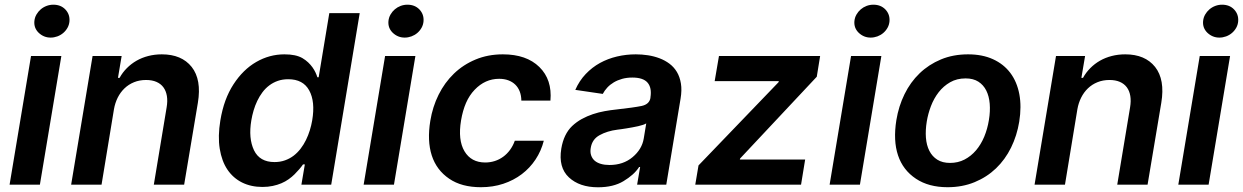

<svg xmlns="http://www.w3.org/2000/svg" viewBox="-20 -783 5270 814"><path d="M111.5 -545.5H240.1L149.1 0H20.6ZM125.7 -693.2Q127.1 -708.5 134.4 -721.2Q141.7 -734 152.7 -743.4Q163.7 -752.8 177.6 -758Q191.4 -763.1 206.3 -763.1Q221.6 -763.1 234.4 -758.2Q247.2 -753.2 257.1 -742.9Q276.6 -722.3 274.5 -693.2Q273.4 -678.3 266.3 -665.5Q259.2 -652.7 248.2 -643.3Q237.2 -633.9 223.2 -628.7Q209.2 -623.6 194.6 -623.6Q165.5 -623.6 143.8 -644.2Q123.2 -664.4 125.7 -693.2Z M372.5 -545.5H495.7L480.1 -452.8H486.9Q499.6 -475.9 517.8 -494.1Q535.9 -512.4 558.8 -525.6Q581.7 -538.7 608.7 -545.6Q635.7 -552.6 666.2 -552.6Q750 -552.6 792.6 -499.3Q835.2 -445.3 818.9 -347.3L760.7 0H632.1L686.4 -327.4Q691.1 -354.8 687.5 -376.2Q683.9 -397.7 672.8 -412.8Q661.6 -427.9 643.1 -435.9Q624.6 -443.9 599.4 -443.9Q571.4 -443.9 548.3 -434.5Q525.2 -425.1 507.8 -408.4Q490.4 -391.7 479 -369Q467.7 -346.2 463.1 -319.6L410.5 0H281.6Z M914.1 -272Q921.9 -318.9 935.7 -356.5Q949.6 -394.2 969.8 -425.4Q1010.7 -488.3 1066.6 -520.4Q1122.5 -552.6 1185.7 -552.6Q1210.2 -552.6 1229 -548.7Q1247.9 -544.7 1262.1 -536.6Q1275.9 -528.4 1286.4 -518.5Q1296.9 -508.5 1304.5 -497.9Q1312.1 -487.2 1317.3 -476.4Q1322.4 -465.6 1325.6 -455.3H1331L1376.1 -727.3H1505L1384.2 0H1257.8L1272.4 -85.9H1264.6Q1257.8 -76 1248.9 -65.7Q1240.1 -55.4 1228.7 -44Q1217.7 -33 1203.7 -23.1Q1189.6 -13.1 1172.9 -6Q1156.2 1.1 1136.2 5.3Q1116.1 9.6 1092.7 9.6Q1044.4 9.6 1006.4 -9.2Q968.4 -28.1 944.2 -63.9Q920.1 -99.8 911.6 -152.3Q903.1 -204.9 914.1 -272ZM1056.8 -146Q1081 -95.9 1143.8 -95.9Q1168 -95.9 1188.2 -103.2Q1208.5 -110.4 1225 -123Q1241.5 -135.7 1254.6 -152.9Q1267.8 -170.1 1277.3 -189.6Q1286.9 -209.2 1293.5 -230.5Q1300.1 -251.8 1303.6 -272.7Q1317.1 -352.3 1290.8 -399.9Q1264.9 -447.1 1202.1 -447.1Q1177.6 -447.1 1157.5 -440Q1137.4 -432.9 1121.3 -420.6Q1105.1 -408.4 1092.5 -391.5Q1079.9 -374.6 1070.7 -355.3Q1061.4 -335.9 1055.2 -314.8Q1049 -293.7 1045.5 -272.7Q1032.7 -196.7 1056.8 -146Z M1612.6 -545.5H1741.1L1650.2 0H1521.7ZM1626.8 -693.2Q1628.2 -708.5 1635.5 -721.2Q1642.8 -734 1653.8 -743.4Q1664.8 -752.8 1678.6 -758Q1692.5 -763.1 1707.4 -763.1Q1722.7 -763.1 1735.4 -758.2Q1748.2 -753.2 1758.2 -742.9Q1777.7 -722.3 1775.6 -693.2Q1774.5 -678.3 1767.4 -665.5Q1760.3 -652.7 1749.3 -643.3Q1738.3 -633.9 1724.3 -628.7Q1710.2 -623.6 1695.7 -623.6Q1666.5 -623.6 1644.9 -644.2Q1624.3 -664.4 1626.8 -693.2Z M1804.3 -270.6Q1813.9 -329.9 1839.5 -381.4Q1865.1 -432.9 1904.5 -470.9Q1943.9 -508.9 1996.3 -530.7Q2048.7 -552.6 2111.9 -552.6Q2212 -552.6 2266.7 -498.9Q2321.4 -445.3 2313.6 -356.5H2190.3Q2190 -378.2 2183.4 -395.2Q2176.8 -412.3 2164.6 -424.2Q2152.3 -436.1 2135.1 -442.5Q2117.9 -448.9 2096.2 -448.9Q2036.6 -448.9 1992.2 -402.3Q1969.8 -378.9 1955.8 -346.8Q1941.8 -314.6 1934.7 -272.7Q1920.8 -189.3 1949.2 -141.7Q1977.6 -94.1 2037.3 -94.1Q2058.2 -94.1 2077.6 -100.3Q2096.9 -106.5 2113.1 -118.3Q2129.3 -130 2142 -147.2Q2154.8 -164.4 2162.6 -186.4H2285.5Q2274.5 -143.1 2250.5 -106.9Q2226.6 -70.7 2192.1 -44.6Q2157.7 -18.5 2113.8 -3.9Q2070 10.7 2018.8 10.7Q1937.1 10.7 1884.6 -25.2Q1830.6 -61.8 1810.5 -123.9Q1790.5 -186.1 1804.3 -270.6Z M2359.7 -153.1Q2370 -214.5 2405.5 -248.6Q2424.4 -266.3 2446.7 -278.6Q2469.1 -290.8 2493.6 -299Q2518.1 -307.2 2543.7 -311.8Q2569.2 -316.4 2594.1 -318.9Q2667.6 -327.1 2700.3 -333.8Q2733 -340.9 2737.6 -367.9V-370Q2744 -410.9 2725.5 -432.5Q2707 -454.2 2660.9 -454.2Q2637.4 -454.2 2617.7 -448.7Q2598 -443.2 2582.2 -433.8Q2566.4 -424.4 2554.7 -411.8Q2543 -399.1 2535.5 -384.9L2419 -402Q2436.1 -440.7 2463.1 -469.1Q2490.1 -497.5 2523.6 -516Q2557.2 -534.4 2595.9 -543.5Q2634.6 -552.6 2675.4 -552.6Q2701.3 -552.6 2727.1 -548.7Q2752.8 -544.7 2775.9 -536Q2799 -527.3 2818.2 -513Q2837.4 -498.6 2849.8 -477.8Q2862.2 -457 2866.8 -429Q2871.4 -400.9 2865.4 -365.1L2804.7 0H2681.1L2693.9 -74.9H2689.6Q2678.3 -57.5 2661.9 -43Q2645.6 -28.4 2623.2 -14.9Q2580.3 11 2515.3 11Q2437.1 11 2392 -30.9Q2346.6 -73.2 2359.7 -153.1ZM2563.9 -83.5Q2622.2 -83.5 2661.9 -116.8Q2701.7 -150.2 2709.2 -195.7L2719.8 -259.9Q2715.2 -256.7 2706.1 -253.7Q2697.1 -250.7 2685.5 -248Q2674 -245.4 2661.2 -243.1Q2648.4 -240.8 2636.4 -238.8Q2624.3 -236.9 2614.2 -235.4Q2604 -234 2598 -233.3Q2575.6 -230.5 2556.8 -224.6Q2538 -218.8 2522 -209.9Q2490.1 -192.5 2484.4 -155.2Q2481.5 -137.8 2486.2 -124.3Q2490.8 -110.8 2501.2 -101.7Q2511.7 -92.7 2527.7 -88.1Q2543.7 -83.5 2563.9 -83.5Z M2927.6 0 2941.4 -81.7 3280.5 -434.3 3282 -438.9H3009.9L3028.1 -545.5H3457L3442.8 -457.7L3117.9 -111.2L3116.5 -106.5H3393.5L3376.1 0Z M3588.1 -545.5H3716.6L3625.7 0H3497.2ZM3602.3 -693.2Q3603.7 -708.5 3611 -721.2Q3618.3 -734 3629.3 -743.4Q3640.3 -752.8 3654.1 -758Q3668 -763.1 3682.9 -763.1Q3698.2 -763.1 3710.9 -758.2Q3723.7 -753.2 3733.7 -742.9Q3753.2 -722.3 3751.1 -693.2Q3750 -678.3 3742.9 -665.5Q3735.8 -652.7 3724.8 -643.3Q3713.8 -633.9 3699.8 -628.7Q3685.7 -623.6 3671.2 -623.6Q3642 -623.6 3620.4 -644.2Q3599.8 -664.4 3602.3 -693.2Z M3780.2 -273.8Q3789.8 -332.7 3814.8 -383.7Q3839.8 -434.7 3878.7 -472.1Q3917.6 -509.6 3969.3 -531.1Q4021 -552.6 4084.2 -552.6Q4144.5 -552.6 4189.8 -532Q4235.1 -511.4 4263.3 -473.9Q4291.5 -436.4 4301.5 -383.9Q4311.4 -331.3 4301.1 -267Q4291.5 -208.1 4266.5 -157.3Q4241.5 -106.5 4202.6 -69.2Q4163.7 -32 4111.9 -10.7Q4060 10.7 3997.2 10.7Q3917.3 10.7 3863.3 -25.2Q3808.2 -61.8 3787.3 -124.3Q3766.3 -186.8 3780.2 -273.8ZM4007.8 -92.3Q4041.5 -92.3 4069.1 -106.5Q4096.6 -120.7 4117.7 -145.4Q4138.8 -170.1 4152.7 -203.3Q4166.5 -236.5 4172.6 -274.5Q4178.6 -311.1 4176 -343.2Q4173.3 -375.4 4161.4 -399.1Q4149.5 -422.9 4127.8 -436.8Q4106.2 -450.6 4073.9 -450.6Q4036.6 -450.6 4008.2 -434.3Q3979.8 -418 3959.5 -391.9Q3939.3 -365.8 3926.8 -333.1Q3914.4 -300.4 3909.1 -267.8Q3903.1 -231.2 3905.5 -199.2Q3908 -167.3 3920.1 -143.5Q3932.2 -119.7 3953.8 -106Q3975.5 -92.3 4007.8 -92.3Z M4457 -545.5H4580.3L4564.6 -452.8H4571.4Q4584.2 -475.9 4602.3 -494.1Q4620.4 -512.4 4643.3 -525.6Q4666.2 -538.7 4693.2 -545.6Q4720.2 -552.6 4750.7 -552.6Q4834.5 -552.6 4877.1 -499.3Q4919.7 -445.3 4903.4 -347.3L4845.2 0H4716.6L4771 -327.4Q4775.6 -354.8 4772 -376.2Q4768.5 -397.7 4757.3 -412.8Q4746.1 -427.9 4727.6 -435.9Q4709.2 -443.9 4683.9 -443.9Q4655.9 -443.9 4632.8 -434.5Q4609.7 -425.1 4592.3 -408.4Q4574.9 -391.7 4563.6 -369Q4552.2 -346.2 4547.6 -319.6L4495 0H4366.1Z M5066.4 -545.5H5195L5104 0H4975.5ZM5080.6 -693.2Q5082 -708.5 5089.3 -721.2Q5096.6 -734 5107.6 -743.4Q5118.6 -752.8 5132.5 -758Q5146.3 -763.1 5161.2 -763.1Q5176.5 -763.1 5189.3 -758.2Q5202.1 -753.2 5212 -742.9Q5231.5 -722.3 5229.4 -693.2Q5228.3 -678.3 5221.2 -665.5Q5214.1 -652.7 5203.1 -643.3Q5192.1 -633.9 5178.1 -628.7Q5164.1 -623.6 5149.5 -623.6Q5120.4 -623.6 5098.7 -644.2Q5078.1 -664.4 5080.6 -693.2Z"/></svg>

Font: Inter P Semi Bold
Style: Italic
Weight: 600
Italic angle: 9.39999°
Designer: Rasmus Andersson
Foundry: rsms
Version: Version 3.018;git-588b23468